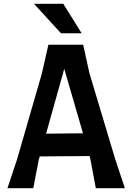

<svg xmlns="http://www.w3.org/2000/svg" viewBox="-20 -984 692 1004"><path d="M633 0H481L453 -150L448 -168L188 -166L183 -150L154 0H19L69 -150L199 -600L233 -750H415L448 -600L583 -150ZM414 -287 316 -624 221 -285ZM407 -810H299L158 -964H311Z"/></svg>

Font: Farro Medium
Style: Regular
Weight: 500
Designer: Aceler Chua
Foundry: Grayscale Limited
Version: Version 1.101